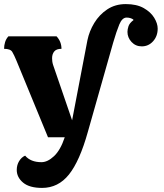

<svg xmlns="http://www.w3.org/2000/svg" viewBox="-45 -709 802 940"><path d="M161 211Q99 211 68 185Q37 159 37 123Q37 99 48.5 80Q60 61 78 53Q105 85 158 85Q188 85 219.5 55.5Q251 26 272 -37H190L36 -411Q24 -440 15 -455Q6 -470 -25 -470Q-25 -487 -20 -503Q-15 -519 -4 -531H232Q256 -505 256 -470Q231 -470 220.5 -457Q210 -444 210 -424Q210 -417 211 -408.5Q212 -400 215 -391L308 -120L383 -512Q392 -556 416.5 -596.5Q441 -637 480 -663Q519 -689 571 -689Q624 -689 658.5 -669.5Q693 -650 710 -622Q727 -594 727 -569Q727 -532 704.5 -507Q682 -482 649 -482Q619 -482 599 -503.5Q579 -525 579 -553Q579 -565 584 -580.5Q589 -596 609 -611Q606 -616 596 -619.5Q586 -623 575 -623Q553 -623 539 -589Q525 -555 509 -500L385 -63Q345 80 292.5 145.5Q240 211 161 211Z"/></svg>

Font: Calistoga
Style: Regular
Weight: 400
Designer: Yvonne Schuttler, Eben Sorkin
Foundry: www.sorkintype.com
Version: Version 1.010; ttfautohint (v1.8.4.7-5d5b)